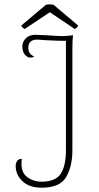

<svg xmlns="http://www.w3.org/2000/svg" viewBox="-20 -862 459 894"><path d="M53 -90Q53 -102 59.5 -112Q66 -122 79 -122H82Q80 -114 80 -100Q80 -56 108.5 -36Q137 -16 172 -16Q238 -16 262.5 -52.5Q287 -89 287 -164V-633V-672Q259 -671 190 -675L163 -677Q112 -682 112 -640Q112 -624 118.5 -614.5Q125 -605 139 -599Q133 -594 121 -594Q106 -594 95 -608.5Q84 -623 84 -646Q84 -667 100 -683.5Q116 -700 145 -700L194 -698Q248 -694 269 -694Q294 -694 320 -698Q317 -676 317 -631V-161Q317 -89 288.5 -38.5Q260 12 174 12Q117 12 85 -18Q53 -48 53 -90ZM344 -743Q339 -732 328 -727L212 -805L95 -727Q84 -732 79 -743L194 -840Q206 -842 211 -842Q217 -842 229 -840Z"/></svg>

Font: Arima Madurai Thin
Style: Regular
Weight: 250
Designer: Joana Correia and Natanael Gama
Foundry: NDISCOVER
Version: Version 1.020; ttfautohint (v1.5) -l 7 -r 28 -G 50 -x 13 -D 